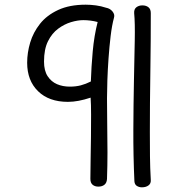

<svg xmlns="http://www.w3.org/2000/svg" viewBox="-20 -783 802 820"><path d="M400 14Q385 14 375.5 6Q366 -2 366 -19Q366 -53 367 -100.5Q368 -148 368.5 -198Q369 -248 369 -293Q369 -338 367 -366Q340 -357 316 -352.5Q292 -348 270 -348Q189 -348 142.5 -393.5Q96 -439 96 -515Q96 -558 109 -601.5Q122 -645 151 -681.5Q180 -718 228.5 -740.5Q277 -763 346 -763Q367 -763 389.5 -760Q412 -757 433 -750Q450 -747 460.5 -734Q471 -721 467 -708Q458 -675 452.5 -629Q447 -583 443.5 -533.5Q440 -484 438.5 -439Q437 -394 437 -363Q437 -299 438 -242.5Q439 -186 439 -132Q439 -78 437 -19Q436 -2 426 6Q416 14 400 14ZM278 -413Q304 -413 325 -418.5Q346 -424 368 -435Q370 -497 376 -563.5Q382 -630 397 -689Q382 -693 366.5 -695Q351 -697 336 -697Q312 -697 283.5 -688.5Q255 -680 228.5 -660.5Q202 -641 185 -607Q168 -573 168 -520Q168 -481 183.5 -457.5Q199 -434 223.5 -423.5Q248 -413 278 -413ZM586 17Q574 17 564.5 11Q555 5 554 -9Q549 -119 549.5 -229Q550 -339 552 -436.5Q554 -534 555.5 -609.5Q557 -685 553 -727Q552 -744 562.5 -752Q573 -760 588 -760Q604 -760 614 -752Q624 -744 624 -727Q624 -599 622.5 -505.5Q621 -412 620.5 -342.5Q620 -273 620 -219Q620 -165 620.5 -116Q621 -67 624 -14Q625 1 614 9Q603 17 586 17Z"/></svg>

Font: Playpen Sans Light
Style: Regular
Weight: 300
Designer: Laura Meseguer, Veronika Burian, José Scaglione
Foundry: TypeTogether
Version: Version 1.001